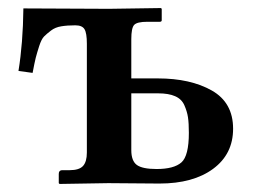

<svg xmlns="http://www.w3.org/2000/svg" viewBox="-20 -456 630 477"><path d="M195.8 -77.1V-347.2Q195.8 -374 189.9 -383.5Q184.1 -393.1 167 -393.1Q147 -393.1 132.1 -390.6Q117.2 -388.2 106.7 -380.1Q96.2 -372.1 89.6 -365.5Q83 -358.9 77.4 -341.6Q71.8 -324.2 68.8 -312.5Q65.9 -300.8 61 -274.9L25.9 -279.8Q37.1 -348.6 38.1 -435.1L251 -434.1L379.9 -436L381.8 -434.1V-405.8Q381.8 -401.9 377 -401.9H346.2Q320.3 -401.9 313.2 -394Q306.2 -386.2 306.2 -358.9V-261.2H372.1Q453.1 -261.2 506.1 -231.2Q559.1 -201.2 559.1 -136.2Q559.1 -73.2 509.5 -36.6Q460 0 376 0L249 -1L127.9 1L126 -1V-23.9Q126 -32.7 133.8 -33.2H152.8Q176.8 -33.2 186.3 -43.7Q195.8 -54.2 195.8 -77.1ZM449.2 -126Q449.2 -149.9 447 -164.6Q444.8 -179.2 438 -194.6Q431.2 -210 415 -217Q398.9 -224.1 373 -224.1H306.2V-83Q306.2 -56.2 320.1 -46.1Q334 -36.1 369.1 -36.1Q412.1 -36.1 430.7 -52.5Q449.2 -68.8 449.2 -126Z"/></svg>

Font: Linux Libertine
Style: Bold
Weight: 700
Designer: Philipp H. Poll
Foundry: Philipp H. Poll
Version: Version 5.0.3